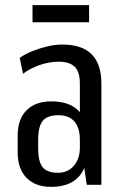

<svg xmlns="http://www.w3.org/2000/svg" viewBox="-20 -722 481 750"><path d="M292 -180V-396Q292 -441 272 -461Q252 -481 209 -481Q174 -481 136.5 -468.5Q99 -456 70 -434L57 -496Q80 -512 108 -523Q136 -534 166 -541Q196 -548 223 -548Q300 -548 338 -510Q376 -472 376 -396V0H319ZM180 8Q118 8 83.5 -27.5Q49 -63 49 -127V-192Q49 -256 83.5 -291Q118 -326 181 -326Q248 -326 284 -292Q320 -258 320 -193V-128Q320 -63 283.5 -27.5Q247 8 180 8ZM206 -47Q245 -47 268.5 -74.5Q292 -102 292 -145V-176Q292 -223 270.5 -247.5Q249 -272 208 -272Q165 -272 147 -250Q129 -228 129 -175V-143Q129 -91 146.5 -69Q164 -47 206 -47ZM328 -702V-635H107V-702Z"/></svg>

Font: Pathway Extreme Condensed
Style: Regular
Weight: 400
Width: 3
Version: Version 1.001;gftools[0.9.26]